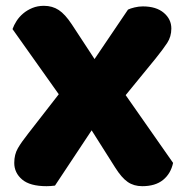

<svg xmlns="http://www.w3.org/2000/svg" viewBox="-20 -632 641 660"><path d="M23 -532Q28 -546 37 -560Q46 -574 59.5 -585.5Q73 -597 91 -604.5Q109 -612 131 -612Q160 -612 182 -597.5Q204 -583 227 -548L305 -429L420 -599Q428 -603 442.5 -606.5Q457 -610 471 -610Q517 -610 543 -588Q569 -566 569 -534Q569 -506 554.5 -484Q540 -462 515 -431L412 -305L575 -72Q567 -35 540.5 -13.5Q514 8 469 8Q440 8 419 -6.5Q398 -21 376 -56L295 -184L169 6Q161 7 154 7.5Q147 8 140 8Q83 8 56 -15Q29 -38 29 -72Q29 -101 41.5 -122.5Q54 -144 77 -173L182 -308Z"/></svg>

Font: Baloo Thambi
Style: Regular
Weight: 400
Designer: Aadarsh Rajan and Ek Type
Foundry: Ek Type
Version: Version 1.443;PS 1.000;hotconv 16.6.51;makeotf.lib2.5.65220;